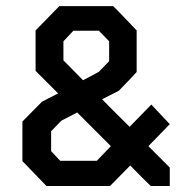

<svg xmlns="http://www.w3.org/2000/svg" viewBox="-20 -620 640 640"><path d="M545.9 -206.1Q545.9 -206.1 545.9 -208Q545.9 -207 546.9 -207Q546.9 -206.1 545.9 -206.1ZM474.6 -132.8Q499 -108.4 545.9 -61.5Q545.9 -41 545.9 0Q524.4 0 482.4 0Q459 -22.5 414.1 -68.4Q391.6 -45.9 346.7 0Q276.4 0 134.8 0Q108.4 -27.3 54.7 -83Q54.7 -127 54.7 -214.8Q76.2 -237.3 119.1 -280.3Q136.7 -290 173.8 -308.6Q148.4 -334 98.6 -383.8Q98.6 -428.7 98.6 -518.6Q125 -545.9 177.7 -599.6Q237.3 -599.6 357.4 -599.6Q383.8 -573.2 435.5 -518.6Q435.5 -472.7 435.5 -379.9Q416 -358.4 376 -317.4Q357.4 -307.6 320.3 -289.1Q350.6 -257.8 412.1 -197.3Q436.5 -221.7 484.4 -271.5Q504.9 -249 545.9 -206.1Q522.5 -181.6 474.6 -132.8ZM191.4 -482.4Q191.4 -482.4 191.4 -482.4Q191.4 -460.9 191.4 -418.9Q212.9 -396.5 256.8 -352.5Q274.4 -361.3 309.6 -380.9Q321.3 -392.6 343.8 -416Q343.8 -438.5 343.8 -482.4Q332 -494.1 309.6 -517.6Q281.2 -517.6 224.6 -517.6Q213.9 -505.9 191.4 -482.4ZM302.7 -84Q318.4 -100.6 349.6 -132.8Q312.5 -169.9 237.3 -245.1Q219.7 -236.3 184.6 -217.8Q172.9 -206.1 150.4 -182.6Q150.4 -160.2 150.4 -116.2Q160.2 -105.5 180.7 -84Q221.7 -84 302.7 -84Z"/></svg>

Font: Bestnet font
Style: Regular
Weight: 400
Version: Version 1.0